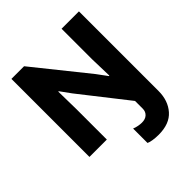

<svg xmlns="http://www.w3.org/2000/svg" viewBox="-249 -877 1252 1252"><g transform="rotate(-45 376.5 -251.5)"><path d="M65.4 0V-719.7H182.1L475.6 -354L527.8 -283.2H532.2L527.8 -439.5V-719.7H688V14.6Q688 103 637.9 160.2Q587.9 217.3 486.8 217.3Q460.4 217.3 434.6 213.4Q408.7 209.5 397.5 203.1V70.3Q415 77.6 433.6 80.8Q452.1 84 464.4 84Q497.1 84.5 515.4 67.4Q533.7 50.3 533.7 23.4V-47.9L279.3 -372.1L226.6 -444.8H222.7L225.6 -281.7V0Z"/></g></svg>

Font: Reddit Sans ExtraBold
Style: Regular
Weight: 800
Designer: Stephen Hutchings
Foundry: Reddit
Version: Version 1.014; ttfautohint (v1.8.4.7-5d5b)